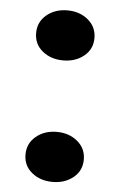

<svg xmlns="http://www.w3.org/2000/svg" viewBox="-47 -625 418 669"><g transform="rotate(5 162.0 -290.0)"><path d="M60 -502Q60 -541 89.5 -565.5Q119 -590 162 -590Q205 -590 234.5 -565.5Q264 -541 264 -502Q264 -463 234.5 -439Q205 -415 162 -415Q119 -415 89.5 -439Q60 -463 60 -502ZM60 -77Q60 -116 89.5 -140.5Q119 -165 162 -165Q205 -165 234.5 -140.5Q264 -116 264 -77Q264 -38 234.5 -14Q205 10 162 10Q119 10 89.5 -14Q60 -38 60 -77Z"/></g></svg>

Font: Farro
Style: Bold
Weight: 700
Designer: Aceler Chua
Foundry: Grayscale Limited
Version: Version 1.101